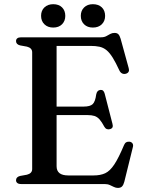

<svg xmlns="http://www.w3.org/2000/svg" viewBox="-20 -878 687 916"><path d="M205.5 -369.5H379Q410 -369.5 422.2 -381.2Q434.5 -393 439 -427.5Q441 -437.5 445.8 -442.8Q450.5 -448 458.5 -449Q474.5 -451 479.5 -431L516.5 -287.5Q519.5 -277 516.8 -270.8Q514 -264.5 505 -262Q497 -259.5 489.8 -262.2Q482.5 -265 478 -273Q465.5 -296.5 454.8 -308.5Q444 -320.5 430.5 -324.8Q417 -329 397 -329H205.5ZM56.5 -682Q56.5 -690.5 62.5 -695.2Q68.5 -700 81 -700H461Q477 -700 487 -705.5Q497 -711 506 -716Q515 -721 526.5 -721Q538.5 -721 544.8 -714.5Q551 -708 555.5 -693L594 -553Q597 -543 593.8 -536.2Q590.5 -529.5 581.5 -526.5Q571 -523.5 562.8 -527.5Q554.5 -531.5 549.5 -542Q532 -580 517.5 -603.2Q503 -626.5 488 -638.8Q473 -651 454.8 -655Q436.5 -659 412 -659H250V-85Q250 -63 263.8 -52Q277.5 -41 306 -41H426.5Q459 -41 481.8 -51.5Q504.5 -62 525.2 -93.2Q546 -124.5 572 -186.5Q576 -196 582.8 -199.5Q589.5 -203 598 -202Q608 -200.5 612.5 -193.2Q617 -186 613.5 -174.5L573 -10.5Q569 4.5 562.2 11.5Q555.5 18.5 542.5 18.5Q532.5 18.5 523.5 14Q514.5 9.5 504 4.8Q493.5 0 478.5 0H81Q68.5 0 62.5 -5Q56.5 -10 56.5 -18Q56.5 -33.5 75.5 -38.5L108.5 -44.5Q120.5 -47.5 127 -54.2Q133.5 -61 133.5 -71.5V-628.5Q133.5 -639 127 -645.8Q120.5 -652.5 108.5 -655.5L75.5 -661.5Q56.5 -666.5 56.5 -682ZM234 -746.5Q208 -746.5 192 -762Q176 -777.5 176 -802.5Q176 -827.5 192 -842.8Q208 -858 234 -858Q260.5 -858 276 -842.8Q291.5 -827.5 291.5 -802Q291.5 -778 276 -762.2Q260.5 -746.5 234 -746.5ZM423 -746.5Q397 -746.5 381.2 -762Q365.5 -777.5 365.5 -802.5Q365.5 -827 381.2 -842.5Q397 -858 423 -858Q450 -858 465.8 -842.8Q481.5 -827.5 481.5 -802Q481.5 -778 465.8 -762.2Q450 -746.5 423 -746.5Z"/></svg>

Font: Fraunces 11pt
Style: Regular
Weight: 400
Version: Version 1.000;[b76b70a41]